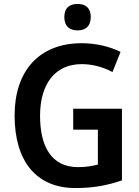

<svg xmlns="http://www.w3.org/2000/svg" viewBox="-20 -943 706 973"><path d="M373 -923C333 -923 306 -904 306 -856C306 -809 334 -789 373 -789C412 -789 440 -809 440 -856C440 -904 413 -923 373 -923ZM351 -392V-286H476V-109C448 -102 418 -96 375 -96C239 -96 183 -203 183 -356C183 -520 261 -618 394 -618C451 -618 505 -602 550 -578L591 -680C536 -707 467 -724 394 -724C175 -724 54 -580 54 -358C54 -129 161 10 363 10C453 10 526 -4 598 -29V-392Z"/></svg>

Font: Noto Sans Myanmar SemiCondensed SemiBold
Style: Regular
Weight: 600
Width: 4
Designer: Monotype Design Team
Foundry: Monotype Imaging Inc.
Version: Version 2.107